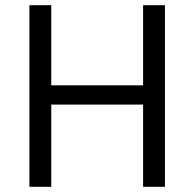

<svg xmlns="http://www.w3.org/2000/svg" viewBox="-20 -718 747 738"><path d="M530 -316H177V0H93V-698H177V-390H530V-698H614V0H530Z"/></svg>

Font: IBM Plex Sans
Style: Regular
Weight: 400
Designer: Mike Abbink, Paul van der Laan, Pieter van Rosmalen
Foundry: Bold Monday
Version: Version 3.005